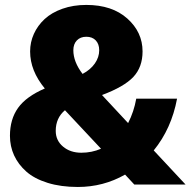

<svg xmlns="http://www.w3.org/2000/svg" viewBox="-20 -742 766 772"><path d="M520 0 482.9 -40Q395.5 9.8 293 9.8Q224.6 9.8 171.4 -6.8Q118.2 -23.4 85.7 -52.2Q53.2 -81.1 36.6 -117.4Q20 -153.8 20 -195.8Q20 -262.7 52.7 -308.3Q85.4 -354 160.2 -386.2Q101.1 -457.5 101.1 -535.2Q101.1 -572.3 116.2 -605.7Q131.3 -639.2 159.4 -665.3Q187.5 -691.4 231 -706.8Q274.4 -722.2 327.1 -722.2Q430.7 -722.2 491.9 -667.5Q553.2 -612.8 553.2 -535.2Q553.2 -472.2 516.1 -432.6Q479 -393.1 390.1 -359.9L495.1 -247.1Q518.6 -293 527.8 -345.2H691.9Q669.4 -224.6 598.1 -137.2L726.1 0ZM307.1 -127.9Q349.1 -127.9 386.2 -144L241.2 -298.8Q204.1 -267.6 204.1 -215.8Q204.1 -177.2 233.4 -152.6Q262.7 -127.9 307.1 -127.9ZM274.9 -540Q274.9 -493.2 312 -444.8Q344.2 -461.9 361.6 -487.1Q378.9 -512.2 378.9 -540Q378.9 -564.9 365 -579.6Q351.1 -594.2 327.1 -594.2Q303.2 -594.2 289.1 -579.6Q274.9 -564.9 274.9 -540Z"/></svg>

Font: Creato Display Black
Style: Regular
Weight: 900
Version: Version 1.000